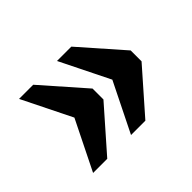

<svg xmlns="http://www.w3.org/2000/svg" viewBox="-89 -644 748 748"><g transform="rotate(-45 285.0 -270.0)"><path d="M274 -66 375 -270 274 -474H353L506 -300V-240L353 -66ZM65 -66 166 -270 65 -474H143L296 -300V-240L143 -66Z"/></g></svg>

Font: Noto Serif Telugu ExtraBold
Style: Regular
Weight: 800
Designer: Jelle Bosma - Monotype Design Team
Foundry: Monotype Imaging Inc.
Version: Version 2.005; ttfautohint (v1.8.4.7-5d5b)